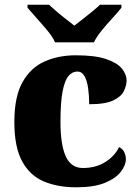

<svg xmlns="http://www.w3.org/2000/svg" viewBox="-20 -786 593 816"><path d="M304 10Q225 10 166 -15Q107 -40 74 -100.5Q41 -161 41 -267Q41 -376 76 -437.5Q111 -499 170 -525Q229 -551 302 -551Q384 -551 431 -535Q478 -519 498 -494.5Q518 -470 518 -444Q518 -424 507 -400Q496 -376 462 -359.5Q428 -343 359 -343Q359 -380 354.5 -411.5Q350 -443 339 -462.5Q328 -482 309 -482Q287 -482 271 -463Q255 -444 246 -397.5Q237 -351 237 -268Q237 -171 259.5 -121.5Q282 -72 332 -72Q388 -72 428.5 -98Q469 -124 486 -161Q502 -153 508.5 -138.5Q515 -124 515 -110Q515 -84 493.5 -56Q472 -28 426 -9Q380 10 304 10ZM214 -606Q204 -629 182 -655.5Q160 -682 136.5 -708Q113 -734 97 -753V-766H188Q199 -756 218.5 -739Q238 -722 259.5 -705.5Q281 -689 296 -677Q311 -689 332.5 -705.5Q354 -722 374.5 -739Q395 -756 405 -766H496V-753Q481 -734 457 -708Q433 -682 411.5 -655.5Q390 -629 379 -606Z"/></svg>

Font: Noto Serif Devanagari Black
Style: Regular
Weight: 900
Designer: Universal Thirst, Indian Type Foundry and the Monotype Design Team
Foundry: Monotype Imaging Inc.
Version: Version 2.004; ttfautohint (v1.8.4.7-5d5b)